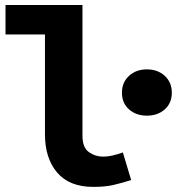

<svg xmlns="http://www.w3.org/2000/svg" viewBox="-20 -720 693 752"><path d="M345.4 12Q251.8 12 204 -44Q156.1 -100.1 156.1 -194V-585.1H1.6V-700.5H303V-188Q303 -142.2 328 -124.4Q352.9 -106.5 383.6 -106.5Q401 -106.5 419.4 -110.6Q437.8 -114.6 461.2 -123L493.7 -14.8Q455.7 -2.8 423.8 4.6Q391.9 12 345.4 12ZM555.3 -267Q512.9 -267 485.3 -291.7Q457.6 -316.4 457.6 -356.8Q457.6 -397.4 485.3 -422.8Q512.9 -448.3 555.3 -448.3Q597.8 -448.3 625.4 -422.8Q653 -397.4 653 -356.8Q653 -316.4 625.4 -291.7Q597.8 -267 555.3 -267Z"/></svg>

Font: Source Code Pro ExtraLight
Style: Regular
Weight: 200
Monospace: yes
Designer: Paul D. Hunt, Teo Tuominen
Foundry: Adobe
Version: Version 1.026;hotconv 1.1.0;makeotfexe 2.6.0